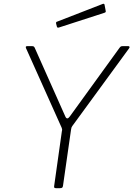

<svg xmlns="http://www.w3.org/2000/svg" viewBox="-20 -983 697 1003"><path d="M650 -742Q655 -742 656.5 -738.5Q658 -735 654 -730L358 -325Q355 -321 353.5 -317Q352 -313 351 -305L309 -12Q308 -5 304.5 -2.5Q301 0 293 0H272Q265 0 263.5 -3.5Q262 -7 263 -12L303 -296Q305 -304 304.5 -307.5Q304 -311 302 -316L116 -731Q114 -736 115 -739Q116 -742 123 -742H147Q154 -742 157 -739.5Q160 -737 162 -732L321 -375Q330 -354 345 -375L605 -734Q609 -739 612 -740.5Q615 -742 622 -742H650ZM526 -959 532 -927Q533 -923 532 -920.5Q531 -918 525 -916L287 -839Q283 -838 280 -839.5Q277 -841 277 -845L273 -860Q272 -868 276 -869L518 -963Q520 -964 523 -962.5Q526 -961 526 -959Z"/></svg>

Font: Libre Franklin Thin
Style: Italic
Weight: 100
Italic angle: -8°
Designer: Pablo Impallari, Rodrigo Fuenzalida, Nhung Nguyen
Foundry: Impallari Type
Version: Version 3.000